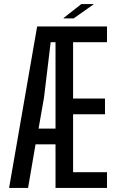

<svg xmlns="http://www.w3.org/2000/svg" viewBox="-20 -931 580 951"><path d="M510 -722H342V-443H500V-365H342V-78H510V0H255V-216H156L119 0H25L164 -800H510ZM171 -294H255V-722H231L198 -448ZM295 -840V-842L383 -911H443V-909L345 -840Z"/></svg>

Font: Big Shoulders Display SemiBold
Style: Regular
Weight: 600
Designer: Patric King
Foundry: XO Type Co
Version: Version 1.000; ttfautohint (v1.8.2)